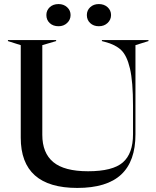

<svg xmlns="http://www.w3.org/2000/svg" viewBox="-20 -909 768 944"><path d="M82 -232V-687L19 -707V-712H256V-707L188 -687V-246Q188 -157 242 -112Q296 -67 413 -67Q534 -67 584 -110.5Q634 -154 634 -249V-389Q634 -508 619 -572Q604 -636 575.5 -663Q547 -690 496 -703L481 -707V-712H710V-707L646 -687V-248Q646 -116 575.5 -50.5Q505 15 360 15Q82 15 82 -232ZM407 -835Q407 -858 423.5 -873.5Q440 -889 466 -889Q492 -889 509 -873.5Q526 -858 526 -835Q526 -812 509 -796Q492 -780 466 -780Q440 -780 423.5 -795.5Q407 -811 407 -835ZM268 -889Q293 -889 310 -873.5Q327 -858 327 -835Q327 -812 310 -796Q293 -780 268 -780Q241 -780 224.5 -795.5Q208 -811 208 -835Q208 -858 224.5 -873.5Q241 -889 268 -889Z"/></svg>

Font: Nyght Serif
Style: Regular
Weight: 400
Designer: Maksym Kobuzan
Version: Version 0.410